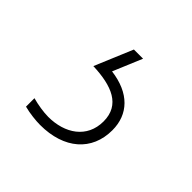

<svg xmlns="http://www.w3.org/2000/svg" viewBox="-80 -73 385 385"><g transform="rotate(45 112.5 120.0)"><path d="M184 145C184 100 155 69 100 62L126 0H100L66 81C120 83 159 98 159 145C159 192 121 217 74 217C61 217 42 214 28 210V234C43 238 62 240 74 240C142 240 184 203 184 145Z"/></g></svg>

Font: Noto Sans Khmer UI ExtraCondensed Thin
Style: Regular
Weight: 100
Width: 2
Designer: Danh Hong and the Monotype Design Team
Foundry: Monotype Imaging Inc.
Version: Version 2.002